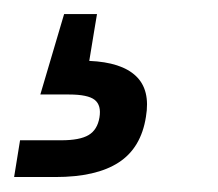

<svg xmlns="http://www.w3.org/2000/svg" viewBox="-26 -43 304 268"><path d="M-6.3 204.1 2 152.8H59.6Q85.4 152.8 97.7 145.5Q109.9 138.2 112.8 121.1Q115.7 104 106.2 96.4Q96.7 88.9 70.3 88.9H30.3L63.5 -23.4H109.4L105.5 0L98.6 42Q143.6 43.9 163.8 63.2Q184.1 82.5 177.7 120.1Q170.9 163.6 139.6 183.8Q108.4 204.1 51.3 204.1Z"/></svg>

Font: Inter 20pt
Style: Italic
Weight: 400
Italic angle: -9.3988°
Version: Version 4.001;git-66647c0bb